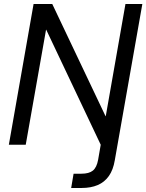

<svg xmlns="http://www.w3.org/2000/svg" viewBox="-20 -720 728 955"><path d="M24 0 147 -700H240L505 -142H506L604 -700H688L551 77Q543 125 521.5 155.5Q500 186 466 200.5Q432 215 386 215H334L346 144H385Q423 144 442 128.5Q461 113 468 75L481 0L210 -572H209L108 0Z"/></svg>

Font: DM Sans 28pt
Style: Italic
Weight: 400
Italic angle: -10°
Version: Version 4.004;gftools[0.9.30]